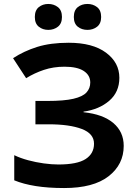

<svg xmlns="http://www.w3.org/2000/svg" viewBox="-20 -940 688 970"><path d="M583 -547Q583 -475 532 -431Q481 -387 402 -376V-373Q500 -363 552.5 -318.5Q605 -274 605 -203Q605 -109 528.5 -49.5Q452 10 304 10Q223 10 160.5 0Q98 -10 52 -29V-156Q83 -141 122 -130.5Q161 -120 201 -114.5Q241 -109 275 -109Q370 -109 412.5 -136.5Q455 -164 455 -214Q455 -265 393 -288.5Q331 -312 226 -312H159V-430H219Q304 -430 351 -441Q398 -452 417 -473Q436 -494 436 -523Q436 -560 403 -581.5Q370 -603 306 -603Q250 -603 202 -587Q154 -571 112 -545L46 -646Q101 -682 168 -703Q235 -724 327 -724Q448 -724 515.5 -674Q583 -624 583 -547ZM156 -854Q156 -888 176 -904Q196 -920 224 -920Q252 -920 272.5 -904Q293 -888 293 -854Q293 -821 272.5 -805Q252 -789 224 -789Q196 -789 176 -805Q156 -821 156 -854ZM353 -854Q353 -888 373 -904Q393 -920 422 -920Q450 -920 470.5 -904Q491 -888 491 -854Q491 -821 470.5 -805Q450 -789 422 -789Q393 -789 373 -805Q353 -821 353 -854Z"/></svg>

Font: BC Sans
Style: Bold
Weight: 700
Designer: Monotype Design Team
Province of B.C.
Foundry: Monotype Imaging Inc.
Version: Version 2.000;GOOG;noto-source:20170915:90ef993387c0